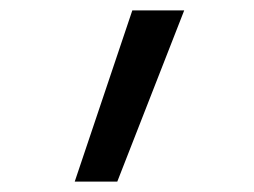

<svg xmlns="http://www.w3.org/2000/svg" viewBox="-20 -158 490 370"><path d="M124 192 235 -138H335L206 192Z"/></svg>

Font: Iosevka Aile
Style: Regular
Weight: 400
Designer: Belleve Invis
Foundry: Belleve Invis
Version: Version 28.0.1; ttfautohint (v1.8.4)